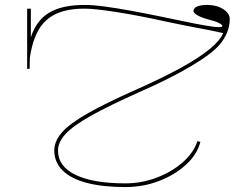

<svg xmlns="http://www.w3.org/2000/svg" viewBox="-20 -743 991 778"><path d="M488 15Q396 15 331.5 -2Q267 -19 233.5 -52.5Q200 -86 200 -133Q200 -171 231 -206.5Q262 -242 335 -283.5Q408 -325 532 -380Q638 -427 712.5 -468Q787 -509 830 -544.5Q873 -580 884 -609L865 -613Q834 -620 801 -626Q768 -632 733 -639Q698 -646 660 -654Q597 -668 544.5 -678Q492 -688 450 -694.5Q408 -701 376 -704.5Q344 -708 323 -708Q253 -708 207.5 -687Q162 -666 136.5 -622Q111 -578 101 -509L100 -464H90V-708H105V-592Q127 -660 179 -691.5Q231 -723 323 -723Q357 -723 405 -716.5Q453 -710 508 -700Q563 -690 619 -678.5Q675 -667 725 -656.5Q775 -646 812.5 -639.5Q850 -633 868 -633Q881 -633 881 -638Q881 -643 865.5 -650.5Q850 -658 821 -665Q793 -673 778.5 -682Q764 -691 764 -698Q764 -710 778.5 -716.5Q793 -723 820 -723Q858 -723 884.5 -706Q911 -689 911 -665Q911 -638 900 -611Q889 -584 869 -561Q837 -524 752.5 -474Q668 -424 545 -370Q422 -315 349.5 -274.5Q277 -234 246 -200.5Q215 -167 215 -133Q215 -69 286 -34.5Q357 0 488 0Q554 0 614.5 -23Q675 -46 719.5 -84.5Q764 -123 780 -171L792 -168Q779 -117 733.5 -75.5Q688 -34 624 -9.5Q560 15 488 15Z"/></svg>

Font: Kalnia Expanded Thin
Style: Regular
Weight: 250
Width: 7
Designer: Frida Medrano
Foundry: Frida Medrano
Version: Version 1.105